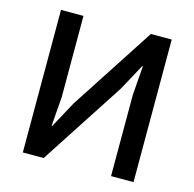

<svg xmlns="http://www.w3.org/2000/svg" viewBox="-103 -803 919 908"><g transform="rotate(15 357.0 -349.0)"><path d="M86 0V-698H196V-301L185 -157H188L258 -286L526 -698H628V0H518V-397L529 -541H526L456 -412L188 0Z"/></g></svg>

Font: IBM Plex Sans Medm
Style: Regular
Weight: 500
Designer: Mike Abbink, Paul van der Laan, Pieter van Rosmalen
Foundry: Bold Monday
Version: Version 3.005